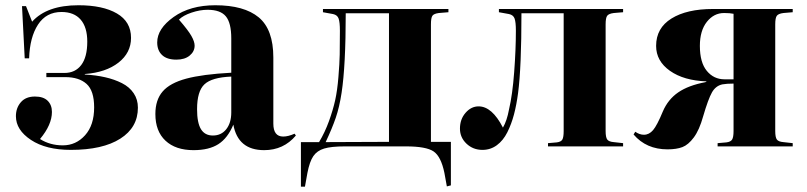

<svg xmlns="http://www.w3.org/2000/svg" viewBox="-20 -552 3044 724"><path d="M247.1 13.2Q153.3 13.2 96.7 -24.4Q40 -62 40 -113.8Q40 -145 58.6 -166.5Q77.1 -188 111.8 -188Q143.6 -188 159.7 -172.1Q175.8 -156.2 175.8 -129.9Q175.8 -81.5 130.9 -27.8Q168.5 -3.9 216.8 -3.9Q266.6 -3.9 300.8 -42Q335 -80.1 335 -147Q335 -210 306.4 -235.6Q277.8 -261.2 226.1 -261.2H154.8V-276.9H223.1Q263.7 -276.9 286.4 -306.9Q309.1 -336.9 309.1 -395Q309.1 -449.2 284.2 -478Q259.3 -506.8 211.9 -506.8Q154.3 -506.8 123.3 -459.2Q92.3 -411.6 89.8 -332H73.2L63 -528.8H78.1L101.1 -470.2Q156.7 -532.2 275.9 -532.2Q367.7 -532.2 420.9 -501.2Q474.1 -470.2 474.1 -409.2Q474.1 -353 426.8 -315.9Q379.4 -278.8 299.8 -272.9V-271Q341.8 -268.6 376.5 -260.7Q411.1 -252.9 439.7 -238.5Q468.3 -224.1 484.1 -200.4Q500 -176.8 500 -146Q500 -71.3 433.6 -29.1Q367.2 13.2 247.1 13.2Z M710 14.2Q642.1 14.2 604 -21.5Q565.9 -57.1 565.9 -122.1Q565.9 -175.3 593.3 -207Q620.6 -238.8 682.1 -255.4Q743.7 -272 852.1 -277.8V-407.2Q852.1 -465.8 831.5 -490.5Q811 -515.1 762.7 -515.1Q733.9 -515.1 702.1 -504.4Q670.4 -493.7 654.8 -478Q689.5 -438 701.7 -416.5Q713.9 -395 713.9 -379.9Q713.9 -357.9 695.3 -342.5Q676.8 -327.1 645 -327.1Q609.4 -327.1 591.1 -344.5Q572.8 -361.8 572.8 -392.1Q572.8 -443.8 634.8 -488Q696.8 -532.2 792 -532.2Q900.4 -532.2 955.6 -486.6Q1010.7 -440.9 1010.7 -335V-85.9Q1010.7 -37.1 1047.9 -37.1Q1066.9 -37.1 1090.8 -47.9L1095.7 -41Q1049.3 14.2 976.1 14.2Q877.4 14.2 859.9 -82Q838.9 -31.2 803.5 -8.5Q768.1 14.2 710 14.2ZM782.7 -41Q814.5 -41 833.3 -64.9Q852.1 -88.9 852.1 -127.9V-263.2Q778.8 -260.3 751 -234.1Q723.1 -208 723.1 -140.1Q723.1 -88.9 737.8 -64.9Q752.4 -41 782.7 -41Z M1665 150.9 1655.8 100.1Q1643.1 38.1 1615 19Q1586.9 0 1510.7 0H1280.8Q1229 0 1202.4 8.1Q1175.8 16.1 1161.6 36.6Q1147.5 57.1 1139.2 100.1L1129.9 151.9H1114.7V-16.1H1183.1Q1205.1 -52.7 1220.5 -95.2Q1235.8 -137.7 1243.9 -174.3Q1252 -210.9 1256.1 -261.5Q1260.3 -312 1261 -346.2Q1261.7 -380.4 1261.7 -436Q1261.7 -468.8 1256.8 -482.2Q1252 -495.6 1235.8 -499L1197.8 -505.9V-518.1H1670.9V-505.9L1634.8 -502.9Q1616.2 -500.5 1610.6 -492.7Q1605 -484.9 1605 -460V-17.1H1680.2V147ZM1208 -16.1 1446.8 -17.1V-502H1283.7Q1283.7 -304.2 1268.1 -202.1Q1259.8 -147.9 1246.1 -107.9Q1232.4 -67.9 1208 -16.1Z M1799.3 13.2Q1763.7 13.2 1739 -10.3Q1714.4 -33.7 1714.4 -66.9Q1714.4 -102.5 1735.6 -126.7Q1756.8 -150.9 1784.7 -150.9Q1835.4 -150.9 1876.5 -70.8Q1891.6 -96.7 1899.4 -139.2Q1912.6 -195.3 1918.9 -280.5Q1925.3 -365.7 1925.3 -436Q1925.3 -468.8 1920.4 -482.2Q1915.5 -495.6 1899.4 -499L1861.3 -505.9V-518.1H2329.6V-505.9L2294.4 -502.9Q2275.4 -500.5 2269.5 -492.4Q2263.7 -484.4 2263.7 -460V-58.1Q2263.7 -34.2 2269.8 -25.9Q2275.9 -17.6 2294.4 -16.1L2329.6 -12.2V0H2046.4V-12.2L2079.6 -15.1Q2095.7 -17.1 2100.6 -25.9Q2105.5 -34.7 2105.5 -58.1V-502H1946.3Q1946.3 -297.9 1933.6 -201.2Q1927.7 -156.7 1918.2 -120.6Q1908.7 -84.5 1893.1 -53.2Q1877.4 -22 1853.5 -4.4Q1829.6 13.2 1799.3 13.2Z M2497.1 11.2Q2417 11.2 2369.1 -44.9L2375.5 -55.2Q2391.6 -43.9 2408.2 -43.9Q2427.7 -43.9 2442.6 -61.3Q2457.5 -78.6 2479.5 -131.8Q2499 -177.2 2537.4 -203.6Q2575.7 -230 2640.1 -242.2L2645 -245.1Q2558.6 -248 2506.3 -284.9Q2454.1 -321.8 2454.1 -378.9Q2454.1 -446.3 2512 -482.2Q2569.8 -518.1 2668.5 -518.1H2969.2V-505.9L2934.1 -502.9Q2915 -500.5 2909.2 -492.4Q2903.3 -484.4 2903.3 -460V-58.1Q2903.3 -34.2 2909.4 -25.9Q2915.5 -17.6 2934.1 -16.1L2969.2 -12.2V0H2686V-12.2L2719.2 -15.1Q2735.4 -17.1 2740.7 -25.9Q2746.1 -34.7 2746.1 -58.1V-236.8Q2720.2 -236.8 2704.1 -233.9Q2678.7 -228.5 2664.6 -203.4Q2650.4 -178.2 2631.3 -112.8Q2617.2 -62 2596.4 -33.9Q2575.7 -5.9 2553.2 2.7Q2530.8 11.2 2497.1 11.2ZM2712.4 -252.9H2746.1V-500Q2732.9 -502.9 2710.4 -502.9Q2671.9 -502.9 2645.5 -469.7Q2619.1 -436.5 2619.1 -378.9Q2619.1 -316.4 2645.3 -284.7Q2671.4 -252.9 2712.4 -252.9Z"/></svg>

Font: Display Regular
Style: Bold
Weight: 700
Designer: Latin by Veronika Burian and Jose Scaglione. Greek by Irene Vlachou. Cyrillic by Vera Evstafieva.
Foundry: TypeTogether
Version: Version 3.002